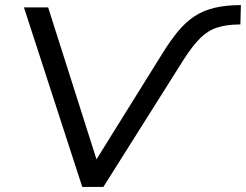

<svg xmlns="http://www.w3.org/2000/svg" viewBox="-20 -734 966 754"><path d="M303 0 74 -705H169L366 -86H345L619 -526Q650 -576 680 -612Q710 -648 744.5 -670.5Q779 -693 823.5 -703.5Q868 -714 926 -714L924 -638Q871 -638 833.5 -626Q796 -614 765.5 -583.5Q735 -553 700 -498L386 0Z"/></svg>

Font: Nunito Sans 10pt SemiExpanded
Style: Italic
Weight: 400
Width: 6
Italic angle: -9°
Designer: Vernon Adams
Foundry: Vernon Adams
Version: Version 3.101;gftools[0.9.27]